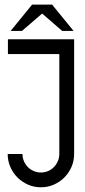

<svg xmlns="http://www.w3.org/2000/svg" viewBox="-20 -797 360 817"><path d="M75.7 -141.6Q75.7 -125.5 81.8 -111.1Q87.9 -96.7 98.6 -85.9Q109.4 -75.2 123.8 -69.1Q138.2 -63 154.3 -63Q170.4 -63 184.6 -69.1Q198.7 -75.2 209.2 -85.9Q219.7 -96.7 226.1 -111.1Q232.4 -125.5 232.4 -141.6V-566.9H13.7V-629.9H295.4V-141.6Q295.4 -112.3 284.2 -86.7Q272.9 -61 253.7 -41.7Q234.4 -22.5 208.7 -11.2Q183.1 0 154.3 0Q125 0 99.4 -11.2Q73.7 -22.5 54.4 -41.7Q35.2 -61 23.9 -86.9Q12.7 -112.8 12.7 -141.6ZM202.6 -777.3 202.1 -776.9 293 -665.5H244.6L159.2 -739.3L73.7 -665.5H25.4L116.2 -776.9L115.7 -777.3H201.7Z"/></svg>

Font: Fibel Sued LRS
Style: Regular
Weight: 400
Designer: Peter Wiegel
Foundry: Peter Wiegel
Version: Version 000.000